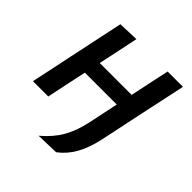

<svg xmlns="http://www.w3.org/2000/svg" viewBox="-181 -633 935 935"><g transform="rotate(45 286.0 -166.0)"><path d="M18.5 0Q30 -54.5 41 -105.5Q51.5 -156.5 64.5 -218L75 -267.5Q90 -337.5 101 -390.5Q112 -443 123.5 -497L230 -501Q218.5 -445.5 208 -395Q197 -344.5 186 -292.5H405.5Q418 -353 428.5 -400.5Q438.5 -448 449 -497H554.5Q543 -443 531.8 -390.2Q520.5 -337.5 505.5 -267.5Q494.5 -215.5 486.5 -178Q478.5 -140 472 -107.5Q465 -75 457 -38Q441.5 35 413.5 84.2Q385.5 133.5 343 165L226 168.5Q281 122 310.2 70.5Q339.5 19 354.5 -51L387.5 -208H168Q155.5 -150 145.2 -101.2Q135 -52.5 124 0Z"/></g></svg>

Font: Heraclito Medium
Style: Italic
Weight: 500
Italic angle: -12°
Designer: Kostas Bartsokas (font) & Cristiano Sobral (main changes)
Foundry: Kostas Bartsokas (font) & Cristiano Sobral (main changes)
Version: Version 1.00;July 8, 2020;FontCreator 13.0.0.2655 64-bit